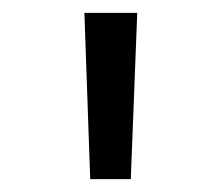

<svg xmlns="http://www.w3.org/2000/svg" viewBox="-20 -842 328 298"><path d="M111 -822H193L183 -564H120Z"/></svg>

Font: Noto Sans Oriya UI
Style: Regular
Weight: 400
Designer: Amélie Bonet and Sol Matas
Foundry: Google LLC
Version: Version 2.000